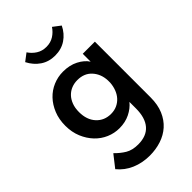

<svg xmlns="http://www.w3.org/2000/svg" viewBox="-276 -782 1120 1120"><g transform="rotate(-45 284.5 -221.5)"><path d="M249 8Q207 8 168.5 -8.5Q130 -25 100.5 -56Q71 -87 53 -130Q35 -173 35 -226Q35 -279 52.5 -322Q70 -365 99 -395.5Q128 -426 167 -442.5Q206 -459 249 -459Q303 -459 343.5 -438Q384 -417 404 -386V-451H504V9Q504 69 485 113.5Q466 158 433 187.5Q400 217 355.5 231.5Q311 246 261 246Q200 246 148.5 224Q97 202 62 159L120 85Q148 114 179.5 133Q211 152 259 152Q328 152 363 111.5Q398 71 398 -6V-60Q374 -30 335.5 -11Q297 8 249 8ZM273 -86Q301 -86 323.5 -96.5Q346 -107 362 -125Q378 -143 387 -167Q396 -191 398 -218V-237Q396 -291 363 -328Q330 -365 273 -365Q247 -365 224.5 -356Q202 -347 185 -329.5Q168 -312 158 -286Q148 -260 148 -226Q148 -162 183 -124Q218 -86 273 -86ZM283 -557Q232 -557 193.5 -583Q155 -609 132 -654L178 -689Q195 -663 221.5 -646Q248 -629 283 -629Q318 -629 344.5 -646Q371 -663 388 -689L434 -654Q412 -609 373.5 -583Q335 -557 283 -557Z"/></g></svg>

Font: Tilda Sans Semibold
Style: Regular
Weight: 600
Designer: ParaType Ltd
Foundry: ParaType Ltd
Version: Version 1.009